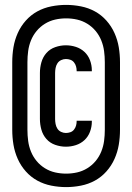

<svg xmlns="http://www.w3.org/2000/svg" viewBox="-20 -732 540 784"><path d="M250 32Q220 32 189.5 26Q159 20 132.5 5.5Q106 -9 85.5 -32Q65 -55 52.5 -83Q40 -111 35 -141Q30 -171 30 -202V-478Q30 -509 35 -539Q40 -569 52.5 -597Q65 -625 85.5 -648Q106 -671 132.5 -685.5Q159 -700 189.5 -706Q220 -712 250 -712Q280 -712 310.5 -706Q341 -700 367.5 -685.5Q394 -671 414.5 -648Q435 -625 447.5 -597Q460 -569 465 -539Q470 -509 470 -478V-202Q470 -171 465 -141Q460 -111 447.5 -83Q435 -55 414.5 -32Q394 -9 367.5 5.5Q341 20 310.5 26Q280 32 250 32ZM250 -23Q273 -23 295 -28Q317 -33 336.5 -45Q356 -57 370.5 -74.5Q385 -92 393.5 -113Q402 -134 405 -156.5Q408 -179 408 -202V-478Q408 -501 405 -523.5Q402 -546 393.5 -567Q385 -588 370.5 -605.5Q356 -623 336.5 -635Q317 -647 295 -652Q273 -657 250 -657Q227 -657 205 -652Q183 -647 163.5 -635Q144 -623 129.5 -605.5Q115 -588 106.5 -567Q98 -546 95 -523.5Q92 -501 92 -478V-202Q92 -179 95 -156.5Q98 -134 106.5 -113Q115 -92 129.5 -74.5Q144 -57 163.5 -45Q183 -33 205 -28Q227 -23 250 -23ZM249 -133Q227 -133 205.5 -140.5Q184 -148 169.5 -164.5Q155 -181 149 -202.5Q143 -224 143 -246V-434Q143 -456 149 -477.5Q155 -499 169.5 -515.5Q184 -532 205.5 -539.5Q227 -547 249 -547Q270 -547 290 -540.5Q310 -534 325 -520Q340 -506 347.5 -486Q355 -466 355 -445V-441H293V-443Q293 -452 290.5 -461Q288 -470 282 -477.5Q276 -485 267 -488Q258 -491 249 -491Q239 -491 229.5 -486.5Q220 -482 214.5 -473.5Q209 -465 207 -454.5Q205 -444 205 -434V-246Q205 -236 207 -225.5Q209 -215 214.5 -206.5Q220 -198 229.5 -193.5Q239 -189 249 -189Q258 -189 267 -192Q276 -195 282 -202.5Q288 -210 290.5 -219Q293 -228 293 -237V-239H355V-235Q355 -214 347.5 -194Q340 -174 325 -160Q310 -146 290 -139.5Q270 -133 249 -133Z"/></svg>

Font: Iosevka Medium
Style: Regular
Weight: 500
Monospace: yes
Designer: Belleve Invis
Foundry: Belleve Invis
Version: Version 32.5.0; ttfautohint (v1.8.4)